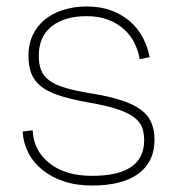

<svg xmlns="http://www.w3.org/2000/svg" viewBox="-20 -562 548 594"><path d="M265 12Q216 12 177.5 -1Q139 -14 111 -36.5Q83 -59 67.5 -89.5Q52 -120 50 -155L81 -159Q84 -96 133 -57Q182 -18 265 -18Q426 -18 426 -128Q426 -150 420 -167Q414 -184 395.5 -198.5Q377 -213 342 -224.5Q307 -236 248 -246Q193 -256 157.5 -268.5Q122 -281 102.5 -298.5Q83 -316 75.5 -338.5Q68 -361 68 -390Q68 -425 81 -453Q94 -481 117.5 -500.5Q141 -520 174.5 -531Q208 -542 248 -542Q291 -542 324.5 -529.5Q358 -517 382.5 -495.5Q407 -474 422 -445.5Q437 -417 443 -385L412 -379Q408 -405 396 -429Q384 -453 363.5 -471.5Q343 -490 314.5 -501Q286 -512 248 -512Q180 -512 140 -480.5Q100 -449 100 -390Q100 -364 107 -345.5Q114 -327 132 -313.5Q150 -300 181.5 -290.5Q213 -281 262 -273Q318 -264 356 -251.5Q394 -239 416.5 -222Q439 -205 448.5 -182Q458 -159 458 -130Q458 -61 408 -24.5Q358 12 265 12Z"/></svg>

Font: Geist Thin
Style: Regular
Weight: 400
Designer: Basement.studio, Andrés Briganti, Mateo Zaragoza
Foundry: Basement.studio, Vercel, Andrés Briganti, Guido Ferreyra, Mateo Zaragoza
Version: Version 1.401